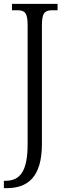

<svg xmlns="http://www.w3.org/2000/svg" viewBox="-21 -734 348 994"><path d="M-1 240H13C120 240 196 186 196 11V-603C196 -670 212 -681 252 -681H277V-714H41V-681H67C106 -681 122 -670 122 -605V12C122 153 83 202 7 202H-1Z"/></svg>

Font: Noto Serif Armenian Condensed Light
Style: Regular
Weight: 300
Width: 3
Designer: Monotype Design Team
Foundry: Monotype Imaging Inc.
Version: Version 2.008